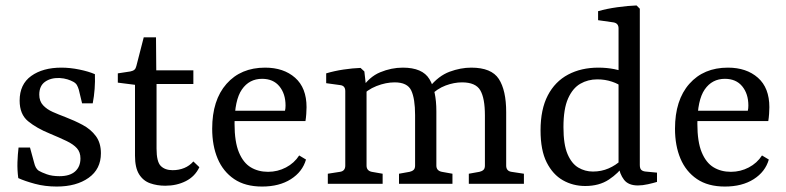

<svg xmlns="http://www.w3.org/2000/svg" viewBox="-20 -674 2883 704"><path d="M47 -21Q43 -51 44 -79.5Q45 -108 48 -133H90L105 -78Q110 -56 122 -48Q132 -42 151.5 -35Q171 -28 198 -28Q236 -28 255.5 -45.5Q275 -63 275 -93Q275 -116 262 -130.5Q249 -145 224 -157Q199 -169 163 -184Q114 -204 83 -229.5Q52 -255 52 -305Q52 -365 94.5 -395.5Q137 -426 205 -426Q237 -426 271 -419Q305 -412 328 -402Q329 -375 327 -348Q325 -321 320 -295H281L269 -345Q266 -355 262 -362Q258 -369 249 -374Q240 -379 227.5 -383Q215 -387 198 -388Q166 -389 145 -374Q124 -359 124 -327Q124 -303 138 -288Q152 -273 173.5 -263.5Q195 -254 219 -245Q253 -232 283 -216Q313 -200 331.5 -175Q350 -150 350 -112Q350 -54 305 -22Q260 10 188 10Q145 10 108 0Q71 -10 47 -21Z M475 -363 412 -371V-405L458 -412Q468 -414 473 -418.5Q478 -423 480 -432L507 -537H552L553 -416H689V-366H554V-129Q554 -81 569.5 -65.5Q585 -50 613 -50Q636 -50 655.5 -58Q675 -66 689 -82L711 -61Q695 -27 661.5 -10Q628 7 586 7Q556 7 530.5 -2Q505 -11 490 -35Q475 -59 475 -103Z M758 -202Q758 -307 810.5 -366.5Q863 -426 952 -426Q1020 -426 1062 -389Q1104 -352 1104 -281Q1104 -271 1103 -256.5Q1102 -242 1100 -230H815V-268H1025Q1026 -273 1026.5 -277Q1027 -281 1027 -287Q1027 -330 1004.5 -357.5Q982 -385 941 -385Q894 -385 867 -346Q840 -307 840 -220Q840 -154 856 -115.5Q872 -77 899.5 -60.5Q927 -44 963 -44Q998 -44 1028.5 -60Q1059 -76 1077 -104L1102 -89Q1089 -44 1046.5 -17Q1004 10 941 10Q879 10 838.5 -17.5Q798 -45 778 -92.5Q758 -140 758 -202Z M1699 0V-37L1738 -44Q1747 -46 1752.5 -51Q1758 -56 1758 -67V-251Q1758 -314 1741 -343Q1724 -372 1674 -372Q1645 -372 1614 -360.5Q1583 -349 1555 -321L1554 -354Q1588 -396 1628.5 -411Q1669 -426 1708 -426Q1782 -426 1809 -384.5Q1836 -343 1836 -263V-67Q1836 -47 1855 -44L1901 -37V0ZM1182 0V-37L1227 -44Q1246 -47 1246 -67V-340Q1246 -360 1227 -362L1176 -369V-405Q1206 -414 1239.5 -419Q1273 -424 1302 -425L1316 -412L1324 -341V-67Q1324 -48 1343 -44L1383 -37V0ZM1443 0V-37L1482 -44Q1491 -46 1496.5 -51Q1502 -56 1502 -67V-252Q1502 -312 1488 -342Q1474 -372 1427 -372Q1395 -372 1360.5 -358.5Q1326 -345 1302 -318L1305 -348Q1333 -392 1374 -409Q1415 -426 1457 -426Q1529 -426 1554.5 -384Q1580 -342 1580 -266V-67Q1580 -48 1600 -44L1639 -37V0Z M2126 8Q2081 8 2044 -13Q2007 -34 1984.5 -78.5Q1962 -123 1962 -196Q1962 -273 1988.5 -324Q2015 -375 2063 -400.5Q2111 -426 2174 -426Q2205 -426 2232.5 -420.5Q2260 -415 2275 -409L2259 -356Q2249 -366 2224 -374.5Q2199 -383 2170 -383Q2136 -383 2108 -367Q2080 -351 2063 -313Q2046 -275 2046 -208Q2046 -144 2061 -109Q2076 -74 2100.5 -59.5Q2125 -45 2154 -45Q2185 -45 2211.5 -56.5Q2238 -68 2258 -87L2269 -70Q2248 -39 2212.5 -15.5Q2177 8 2126 8ZM2326 -642V-69Q2326 -56 2331.5 -51Q2337 -46 2347 -45L2389 -41V-7Q2376 -3 2356 1.5Q2336 6 2319 6Q2284 6 2268 -15Q2252 -36 2248 -66V-570Q2248 -589 2229 -592L2173 -600V-633Q2204 -642 2243.5 -647.5Q2283 -653 2314 -654Z M2455 -202Q2455 -307 2507.5 -366.5Q2560 -426 2649 -426Q2717 -426 2759 -389Q2801 -352 2801 -281Q2801 -271 2800 -256.5Q2799 -242 2797 -230H2512V-268H2722Q2723 -273 2723.5 -277Q2724 -281 2724 -287Q2724 -330 2701.5 -357.5Q2679 -385 2638 -385Q2591 -385 2564 -346Q2537 -307 2537 -220Q2537 -154 2553 -115.5Q2569 -77 2596.5 -60.5Q2624 -44 2660 -44Q2695 -44 2725.5 -60Q2756 -76 2774 -104L2799 -89Q2786 -44 2743.5 -17Q2701 10 2638 10Q2576 10 2535.5 -17.5Q2495 -45 2475 -92.5Q2455 -140 2455 -202Z"/></svg>

Font: Rasa
Style: Regular
Weight: 400
Designer: Anna Giedrys (Yrsa+Rasa design), David Brezina (Yrsa art-direction, Rasa art-direction, design)
Foundry: Rosetta Type Foundry
Version: Version 2.004